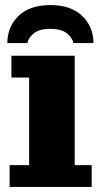

<svg xmlns="http://www.w3.org/2000/svg" viewBox="-20 -738 398 758"><path d="M18 0V-86H95V-432H25V-518H275V-86H342V0ZM9 -568Q9 -632 53 -675Q97 -718 179 -718Q260 -718 304.5 -675Q349 -632 349 -568H270Q266 -588 244.5 -606Q223 -624 179 -624Q134 -624 113 -606Q92 -588 88 -568Z"/></svg>

Font: Montagu Slab 144pt
Style: Bold
Weight: 700
Designer: Florian Karsten
Foundry: Florian Karsten
Version: Version 1.000